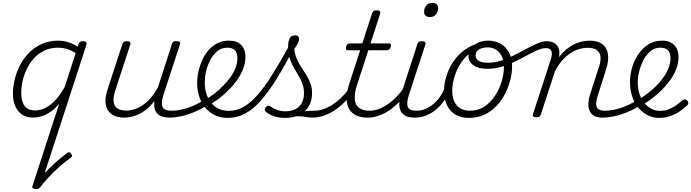

<svg xmlns="http://www.w3.org/2000/svg" viewBox="-20 -802 4813 1337"><path d="M258 504Q251 513 240 510.5Q229 508 224 499Q219 490 227 480Q254 441 289.5 404Q325 367 365 331Q405 295 448 263Q456 257 463 258.5Q470 260 476 269Q482 277 481 284.5Q480 292 472 297Q433 324 394.5 358.5Q356 393 321 430Q286 467 258 504ZM210 17Q166 17 134.5 -3.5Q103 -24 86.5 -62Q70 -100 70 -151Q70 -194 81.5 -244.5Q93 -295 117 -343.5Q141 -392 179 -431.5Q217 -471 269 -495Q321 -519 388 -519Q422 -519 457.5 -507.5Q493 -496 521 -476L527 -494Q531 -506 537.5 -510.5Q544 -515 558 -515Q576 -515 580.5 -507.5Q585 -500 581 -488L261 496Q257 506 251 510.5Q245 515 230 515Q218 515 210 510Q202 505 206 494L392 -79Q359 -40 325.5 -19Q292 2 262 9.5Q232 17 210 17ZM128 -155Q128 -117 138 -89.5Q148 -62 169.5 -47.5Q191 -33 225 -33Q259 -33 294 -49.5Q329 -66 363.5 -102.5Q398 -139 430 -195L507 -432Q472 -454 443 -462Q414 -470 386 -470Q331 -470 288.5 -449.5Q246 -429 215.5 -395Q185 -361 165.5 -319.5Q146 -278 137 -235.5Q128 -193 128 -155Z M845 17Q794 17 760 -5Q726 -27 717 -71Q708 -115 729 -180L832 -494Q836 -506 842.5 -510.5Q849 -515 863 -515Q879 -515 885 -509Q891 -503 887 -491L782 -170Q768 -127 771 -96Q774 -65 795.5 -48.5Q817 -32 859 -32Q887 -32 916.5 -41.5Q946 -51 975 -70.5Q1004 -90 1031 -121.5Q1058 -153 1081 -197L1177 -495Q1182 -508 1187.5 -512Q1193 -516 1207 -516Q1224 -516 1230.5 -510.5Q1237 -505 1233 -493L1118 -140Q1100 -84 1112 -57.5Q1124 -31 1174 -31Q1184 -31 1187.5 -23.5Q1191 -16 1189 -7Q1187 2 1179.5 9.5Q1172 17 1158 17Q1132 17 1111.5 10.5Q1091 4 1077.5 -9Q1064 -22 1058 -41.5Q1052 -61 1054 -86L1055 -99Q1030 -65 1002.5 -42.5Q975 -20 947.5 -7Q920 6 893.5 11.5Q867 17 845 17Z M1157 17Q1145 17 1141 9.5Q1137 2 1140 -7Q1143 -16 1152 -23.5Q1161 -31 1173 -31Q1226 -31 1283.5 -49.5Q1341 -68 1395 -102Q1403 -107 1410 -103.5Q1417 -100 1421 -92.5Q1425 -85 1424.5 -77Q1424 -69 1416 -64Q1373 -38 1327.5 -19.5Q1282 -1 1239 8Q1196 17 1157 17Z M1393 -97Q1433 -119 1470 -147.5Q1507 -176 1537 -208Q1564 -235 1585.5 -265.5Q1607 -296 1620 -329.5Q1633 -363 1633 -398Q1633 -434 1615.5 -452Q1598 -470 1562 -470Q1551 -470 1546.5 -477Q1542 -484 1543.5 -494Q1545 -504 1552.5 -511.5Q1560 -519 1573 -519Q1615 -519 1640.5 -504Q1666 -489 1677.5 -463.5Q1689 -438 1689 -405Q1689 -363 1673 -322Q1657 -281 1631 -244.5Q1605 -208 1573 -176Q1539 -141 1498 -111Q1457 -81 1413 -56Z M1566 19Q1529 19 1496.5 8Q1464 -3 1437.5 -24.5Q1411 -46 1392 -76Q1373 -106 1363 -143.5Q1353 -181 1353 -224Q1353 -265 1362.5 -306.5Q1372 -348 1389.5 -386Q1407 -424 1433.5 -454Q1460 -484 1495 -501.5Q1530 -519 1573 -519Q1582 -519 1585.5 -511.5Q1589 -504 1587 -494Q1585 -484 1578.5 -477Q1572 -470 1563 -470Q1525 -470 1495.5 -447Q1466 -424 1446 -387.5Q1426 -351 1416 -309Q1406 -267 1406 -227Q1406 -183 1418 -146.5Q1430 -110 1452 -84Q1474 -58 1504.5 -44Q1535 -30 1573 -30Q1628 -30 1677 -58Q1726 -86 1775 -142.5Q1824 -199 1877 -284Q1930 -369 1994 -483Q1999 -493 2009 -492.5Q2019 -492 2025 -483.5Q2031 -475 2024 -461Q1961 -341 1905 -251Q1849 -161 1795.5 -100.5Q1742 -40 1685.5 -10.5Q1629 19 1566 19Z M2155 17Q2136 17 2113.5 13Q2091 9 2062.5 7.5Q2034 6 1996 12L2026 -10Q2063 -21 2088.5 -25Q2114 -29 2133.5 -30Q2153 -31 2171 -31Q2180 -31 2183 -23.5Q2186 -16 2184 -7Q2182 2 2174.5 9.5Q2167 17 2155 17ZM1965 19Q1920 19 1884 6Q1848 -7 1830 -25Q1823 -32 1823.5 -40Q1824 -48 1832 -57Q1841 -66 1848.5 -66.5Q1856 -67 1867 -58Q1885 -46 1911 -36.5Q1937 -27 1966 -27Q2029 -27 2063 -60.5Q2097 -94 2097 -155Q2097 -183 2089 -208.5Q2081 -234 2068.5 -257.5Q2056 -281 2041.5 -304.5Q2027 -328 2014.5 -353.5Q2002 -379 1994 -408Q1986 -437 1986 -470Q1986 -512 1996.5 -534Q2007 -556 2036 -556Q2051 -556 2057 -547.5Q2063 -539 2063 -530Q2063 -518 2056.5 -504.5Q2050 -491 2030 -462Q2032 -431 2042 -404.5Q2052 -378 2065.5 -354.5Q2079 -331 2094.5 -308.5Q2110 -286 2123 -262.5Q2136 -239 2144.5 -213Q2153 -187 2153 -155Q2153 -73 2101.5 -27Q2050 19 1965 19Z M2152 17Q2142 17 2137 9.5Q2132 2 2134 -7Q2136 -16 2144.5 -23.5Q2153 -31 2168 -31Q2198 -31 2230 -41.5Q2262 -52 2293 -71.5Q2324 -91 2353.5 -119Q2383 -147 2409 -183Q2418 -196 2426.5 -193.5Q2435 -191 2439.5 -181.5Q2444 -172 2437 -163Q2408 -119 2373.5 -85.5Q2339 -52 2302.5 -29Q2266 -6 2228.5 5.5Q2191 17 2152 17Z M2539 17Q2494 17 2461.5 2Q2429 -13 2411.5 -42.5Q2394 -72 2393.5 -115Q2393 -158 2411 -215L2488 -452H2403Q2393 -452 2390 -458.5Q2387 -465 2390 -477Q2394 -489 2400.5 -494.5Q2407 -500 2417 -500H2503L2571 -709Q2575 -721 2581.5 -725.5Q2588 -730 2602 -730Q2619 -730 2624.5 -724Q2630 -718 2627 -706L2560 -500H2688Q2699 -500 2701.5 -494Q2704 -488 2701 -476Q2697 -463 2690.5 -457.5Q2684 -452 2674 -452H2545L2469 -219Q2452 -169 2450.5 -133Q2449 -97 2460.5 -74.5Q2472 -52 2496 -41.5Q2520 -31 2554 -31Q2564 -31 2568 -23.5Q2572 -16 2570.5 -7Q2569 2 2561 9.5Q2553 17 2539 17Z M2539 17Q2529 17 2524 9.5Q2519 2 2521 -7Q2523 -16 2531.5 -23.5Q2540 -31 2555 -31Q2587 -31 2619.5 -43.5Q2652 -56 2683 -78Q2714 -100 2741 -127.5Q2768 -155 2788 -185Q2796 -196 2805 -194Q2814 -192 2818.5 -184Q2823 -176 2816 -165Q2795 -131 2765.5 -98.5Q2736 -66 2700 -40Q2664 -14 2623 1.5Q2582 17 2539 17Z M2864 17Q2831 17 2808 6.5Q2785 -4 2772.5 -25Q2760 -46 2760.5 -76.5Q2761 -107 2774 -148L2886 -494Q2890 -506 2897 -510.5Q2904 -515 2917 -515Q2934 -515 2940 -509Q2946 -503 2942 -491L2827 -140Q2809 -84 2820 -57.5Q2831 -31 2880 -31Q2890 -31 2893.5 -23.5Q2897 -16 2895.5 -7Q2894 2 2886.5 9.5Q2879 17 2864 17ZM2973 -683Q2956 -683 2944.5 -692.5Q2933 -702 2933 -719Q2933 -743 2948 -762.5Q2963 -782 2991 -782Q3008 -782 3019.5 -773Q3031 -764 3031 -745Q3031 -722 3016.5 -702.5Q3002 -683 2973 -683Z M2865 17Q2855 17 2850 9.5Q2845 2 2847 -7Q2849 -16 2857.5 -23.5Q2866 -31 2881 -31Q2913 -31 2942.5 -43.5Q2972 -56 2998 -78Q3024 -100 3044 -128.5Q3064 -157 3076 -187Q3080 -198 3089 -198.5Q3098 -199 3105.5 -191.5Q3113 -184 3109 -174Q3096 -135 3072.5 -101Q3049 -67 3017.5 -40Q2986 -13 2947.5 2Q2909 17 2865 17Z M3245 19Q3189 19 3150.5 -4.5Q3112 -28 3092 -70.5Q3072 -113 3072 -168Q3072 -223 3092 -282.5Q3112 -342 3151 -392.5Q3190 -443 3248 -475Q3306 -507 3382 -507Q3393 -507 3394.5 -499Q3396 -491 3392 -483.5Q3388 -476 3380 -476Q3331 -476 3291.5 -456.5Q3252 -437 3221.5 -404Q3191 -371 3170.5 -331Q3150 -291 3139.5 -249Q3129 -207 3129 -170Q3129 -128 3143 -96.5Q3157 -65 3184.5 -48Q3212 -31 3251 -31Q3311 -31 3355 -61Q3399 -91 3429 -138Q3459 -185 3474 -237.5Q3489 -290 3489 -334Q3489 -381 3473 -412Q3457 -443 3431.5 -457.5Q3406 -472 3379 -472Q3366 -472 3360 -479Q3354 -486 3355 -495.5Q3356 -505 3362.5 -512Q3369 -519 3382 -519Q3426 -519 3463.5 -498.5Q3501 -478 3523.5 -438Q3546 -398 3546 -339Q3546 -298 3534.5 -249.5Q3523 -201 3499.5 -153.5Q3476 -106 3440 -67Q3404 -28 3355.5 -4.5Q3307 19 3245 19Z M3374 -323Q3331 -323 3301.5 -334.5Q3272 -346 3257 -366.5Q3242 -387 3242 -414Q3242 -443 3260 -467Q3278 -491 3309 -505Q3340 -519 3382 -519Q3394 -519 3400 -512Q3406 -505 3405.5 -495.5Q3405 -486 3398 -479Q3391 -472 3379 -472Q3340 -472 3316 -458Q3292 -444 3292 -416Q3292 -400 3301.5 -388.5Q3311 -377 3330 -371Q3349 -365 3377 -365Q3423 -365 3469.5 -380Q3516 -395 3560.5 -417.5Q3605 -440 3646.5 -462.5Q3688 -485 3723.5 -500Q3759 -515 3787 -515Q3799 -515 3804.5 -508Q3810 -501 3809 -491.5Q3808 -482 3801 -474.5Q3794 -467 3782 -467Q3755 -467 3722 -452.5Q3689 -438 3650 -416.5Q3611 -395 3566.5 -373.5Q3522 -352 3474 -337.5Q3426 -323 3374 -323Z M4174 17Q4144 17 4122 6.5Q4100 -4 4088.5 -25Q4077 -46 4077 -76.5Q4077 -107 4090 -148L4152 -339Q4165 -378 4161.5 -407.5Q4158 -437 4136 -453Q4114 -469 4073 -469Q4043 -469 4012 -460Q3981 -451 3951 -431Q3921 -411 3894 -380Q3867 -349 3844 -305L3746 -4Q3743 6 3736.5 10.5Q3730 15 3715 15Q3703 15 3695.5 10Q3688 5 3691 -6L3813 -381Q3828 -426 3820 -446.5Q3812 -467 3782 -467Q3771 -467 3766 -474.5Q3761 -482 3762 -491.5Q3763 -501 3769.5 -508Q3776 -515 3787 -515Q3811 -515 3828.5 -508Q3846 -501 3857.5 -487.5Q3869 -474 3873.5 -455Q3878 -436 3874 -412L3873 -404Q3899 -438 3926 -460Q3953 -482 3981 -495Q4009 -508 4036 -513.5Q4063 -519 4087 -519Q4140 -519 4172.5 -496Q4205 -473 4213 -428Q4221 -383 4200 -317L4143 -138Q4125 -83 4135.5 -57Q4146 -31 4191 -31Q4199 -31 4203 -23.5Q4207 -16 4205.5 -7Q4204 2 4196.5 9.5Q4189 17 4174 17Z M4174 17Q4162 17 4158 9.5Q4154 2 4157 -7Q4160 -16 4169 -23.5Q4178 -31 4190 -31Q4243 -31 4300.5 -49.5Q4358 -68 4412 -102Q4420 -107 4427 -103.5Q4434 -100 4438 -92.5Q4442 -85 4441.5 -77Q4441 -69 4433 -64Q4390 -38 4344.5 -19.5Q4299 -1 4256 8Q4213 17 4174 17Z M4415 -101Q4454 -124 4489.5 -151.5Q4525 -179 4554 -208Q4580 -235 4601.5 -265.5Q4623 -296 4636 -329.5Q4649 -363 4649 -398Q4649 -434 4631.5 -452Q4614 -470 4578 -470Q4539 -470 4510 -446Q4481 -422 4461.5 -385Q4442 -348 4431.5 -307Q4421 -266 4421 -232Q4421 -184 4433.5 -147Q4446 -110 4467.5 -84Q4489 -58 4517 -44Q4545 -30 4576 -30Q4604 -30 4628.5 -38Q4653 -46 4679 -62.5Q4705 -79 4733 -104Q4742 -111 4749.5 -110Q4757 -109 4764 -103Q4771 -96 4773 -87Q4775 -78 4766 -69Q4743 -47 4713 -26.5Q4683 -6 4646.5 6.5Q4610 19 4569 19Q4535 19 4505 7Q4475 -5 4449.5 -27Q4424 -49 4405.5 -79.5Q4387 -110 4377 -148Q4367 -186 4367 -230Q4367 -269 4376 -309.5Q4385 -350 4403.5 -387.5Q4422 -425 4449 -454.5Q4476 -484 4511 -501.5Q4546 -519 4589 -519Q4629 -519 4654.5 -504Q4680 -489 4692.5 -463.5Q4705 -438 4705 -405Q4705 -363 4689.5 -322.5Q4674 -282 4648 -246Q4622 -210 4592 -179Q4559 -145 4520 -116Q4481 -87 4439 -62Z"/></svg>

Font: Playwrite RO ExtraLight
Style: Regular
Weight: 250
Version: Version 1.002